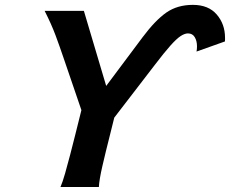

<svg xmlns="http://www.w3.org/2000/svg" viewBox="-20 -749 921 769"><path d="M158.7 -705.6H315.9L428.7 -326.2L318.8 -270.5L235.4 -514.6Q219.2 -562.5 202.6 -607.2Q186 -651.9 158.7 -705.6ZM376 0H222.2Q230.5 -19 240.5 -53.7Q250.5 -88.4 261.2 -129.9Q272 -171.4 281.7 -210.4L313 -335.9H452.1L420.9 -210.4Q402.8 -139.2 390.1 -84Q377.4 -28.8 376 0ZM880.9 -583 767.1 -542.5Q769 -552.2 769 -563.5Q769 -585 760 -600.1Q751 -615.2 732.9 -615.2Q719.7 -615.2 703.4 -604.5Q687 -593.8 662.4 -566.2Q637.7 -538.6 599.1 -487.8L426.8 -263.7L338.4 -315.4L551.3 -600.1Q602.1 -668 646.2 -698.7Q690.4 -729.5 752.4 -729.5Q814.9 -729.5 848.1 -690.9Q881.3 -652.3 881.3 -597.7Q881.3 -594.2 881.3 -590.6Q881.3 -586.9 880.9 -583Z"/></svg>

Font: Andika
Style: Bold Italic
Weight: 700
Italic angle: -14°
Designer: Victor Gaultney, Annie Olsen, Julie Remington, Don Collingsworth, Eric Hays, Becca Hirsbrunner
Foundry: SIL International
Version: Version 6.101